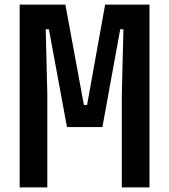

<svg xmlns="http://www.w3.org/2000/svg" viewBox="-20 -820 740 840"><path d="M66 0H187V-409L180 -692H194L273 -264H428L506 -692H520L513 -409V0H634V-800H440L361 -361H347L266 -800H66Z"/></svg>

Font: Martian Mono Std Md
Style: Regular
Weight: 500
Monospace: yes
Designer: Roman Shamin
Foundry: Evil Martians
Version: Version 1.000